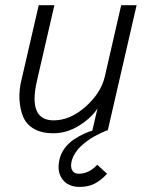

<svg xmlns="http://www.w3.org/2000/svg" viewBox="-20 -508 582 748"><path d="M512.2 -487.8 399.9 0H397L390.6 2.4Q384.3 4.9 373 10.3Q361.8 15.6 348.6 22.7Q335.4 29.8 321 40.3Q306.6 50.8 294.2 62.5Q281.7 74.2 272.2 89.6Q262.7 105 258.8 121.1Q253.9 143.6 261.7 156.2Q269.5 168.9 286.1 168.9Q327.1 168.9 358.9 133.8L397 168.9Q374 194.3 348.9 207.3Q323.7 220.2 290 220.2Q245.6 220.2 223.1 190.2Q200.7 160.2 211.9 112.8Q217.3 88.9 232.4 68.8Q247.6 48.8 267.8 35.4Q288.1 22 305.7 13.9Q323.2 5.9 341.8 0H339.8L359.9 -85.9Q337.9 -50.3 289.6 -19.5Q241.2 11.2 187 11.2Q142.6 11.2 112.8 -5.9Q83 -22.9 70.6 -52.2Q58.1 -81.5 55.9 -120.4Q53.7 -159.2 64.9 -202.1L130.9 -487.8H191.9L123 -189Q89.8 -39.1 189 -39.1Q252.9 -39.1 312.7 -91.8Q372.6 -144.5 388.2 -209L452.1 -487.8Z"/></svg>

Font: HK Grotesk Light Italic
Style: Regular
Weight: 300
Italic angle: -13°
Designer: Alfredo Marco Pradil and Stefan Peev
Foundry: Hanken Design Co.
Version: Version 1.000;PS 001.000;hotconv 1.0.88;makeotf.lib2.5.64775